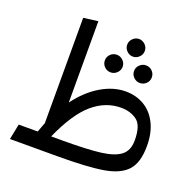

<svg xmlns="http://www.w3.org/2000/svg" viewBox="-133 -906 1064 1045"><g transform="rotate(20 399.5 -383.5)"><path d="M744 -219Q744 -123 702.5 -77Q661 -31 570 -15.5Q479 0 301 0H30L48 -90H158L179 -146V-756L263 -767V-296Q322 -375 393 -417Q464 -459 535 -459Q594 -459 641.5 -431.5Q689 -404 716.5 -349.5Q744 -295 744 -219ZM671 -225Q671 -312 633 -339.5Q595 -367 541 -367Q452 -367 377.5 -303.5Q303 -240 236 -90H301Q447 -90 523.5 -100Q600 -110 635.5 -138.5Q671 -167 671 -225ZM454 -701Q454 -722 469.5 -737Q485 -752 505 -752Q525 -752 540.5 -737Q556 -722 556 -701Q556 -680 540.5 -665Q525 -650 505 -650Q485 -650 469.5 -665Q454 -680 454 -701ZM369 -579Q369 -600 384 -615Q399 -630 421 -630Q441 -630 456.5 -615Q472 -600 472 -579Q472 -558 456.5 -543Q441 -528 421 -528Q399 -528 384 -543Q369 -558 369 -579ZM538 -579Q538 -600 553.5 -615Q569 -630 589 -630Q611 -630 626 -615Q641 -600 641 -579Q641 -558 626 -543Q611 -528 589 -528Q569 -528 553.5 -543Q538 -558 538 -579Z"/></g></svg>

Font: Fira GO
Style: Regular
Weight: 400
Designer: Carrois Corporate
Foundry: Carrois Corporate GbR
Version: Version 0.300